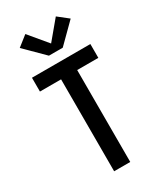

<svg xmlns="http://www.w3.org/2000/svg" viewBox="-240 -1069 979 1156"><g transform="rotate(-30 250.0 -491.5)"><path d="M194 0V-639H47V-735H453V-639H306V0ZM202 -799 73 -927 144 -983 250 -856 356 -983 427 -927 298 -799Z"/></g></svg>

Font: Iosevka SS08 Regular
Style: Bold
Weight: 700
Monospace: yes
Designer: Belleve Invis
Foundry: Belleve Invis
Version: Version 16.3.4; ttfautohint (v1.8.4)